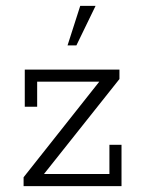

<svg xmlns="http://www.w3.org/2000/svg" viewBox="-20 -631 477 651"><path d="M60 0V-30L330 -371L340 -354H106V-269H64V-395H385V-363L114 -22L109 -41H351V-140H392V0ZM209 -477 252 -611H304L239 -477Z"/></svg>

Font: Rokkitt SemiBold Light
Style: Regular
Weight: 300
Version: Version 3.103